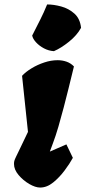

<svg xmlns="http://www.w3.org/2000/svg" viewBox="-20 -841 388 871"><path d="M162.1 9.8Q140.6 9.8 112.8 -6.3Q85 -22.5 64.2 -47.1Q43.5 -71.8 43.5 -97.2Q43.5 -104.5 44.9 -110.6Q46.4 -116.7 52.5 -129.4Q58.6 -142.1 71.5 -168.7Q84.5 -195.3 106.9 -242.7L80.1 -497.1Q96.7 -515.1 123.3 -531.2Q149.9 -547.4 180.7 -557.6Q211.4 -567.9 241.2 -567.9Q262.7 -567.9 281.7 -561.3Q300.8 -554.7 315.4 -539.6Q313.5 -532.2 306.9 -504.9Q300.3 -477.5 290.5 -438Q280.8 -398.4 269 -353.5Q257.3 -308.6 244.9 -266.1Q232.4 -223.6 220.2 -191.4L206.1 -153.3L281.2 -186L310.5 -125Q296.9 -99.6 273.4 -68.1Q250 -36.6 221.4 -13.4Q192.9 9.8 162.1 9.8ZM224.6 -608.9Q200.7 -610.4 179.2 -621.8Q157.7 -633.3 143.3 -649.2Q128.9 -665 126 -679.7Q147.9 -723.1 163.3 -753.4Q178.7 -783.7 193.8 -820.8Q224.1 -820.8 258.1 -811.5Q292 -802.2 317.6 -779.3Q343.3 -756.3 347.7 -714.8Q329.6 -681.2 293.2 -651.9Q256.8 -622.6 224.6 -608.9Z"/></svg>

Font: Fruktur
Style: Italic
Weight: 400
Italic angle: -8°
Designer: Viktoriya Grabowska, Eben Sorkin
Foundry: Viktoriya Grabowska
Version: Version 1.008; ttfautohint (v1.8.4.7-5d5b)